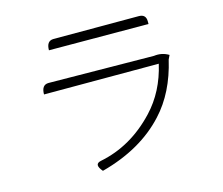

<svg xmlns="http://www.w3.org/2000/svg" viewBox="-106 -872 1212 1044"><g transform="rotate(-15 500.0 -350.0)"><path d="M236 -678Q236 -731 276 -731H756Q796 -731 796 -691V-676L236 -678ZM863 -484 852 -461Q811 -284 708 -173Q576 -29 350 31Q310 -15 353 -24Q530 -59 665 -203Q760 -304 794 -453H148Q148 -507 188 -507L780 -501Q825 -507 863 -484Z"/></g></svg>

Font: Swei Half Moon CJK SC
Style: Light
Weight: 300
Version: Version 2.071